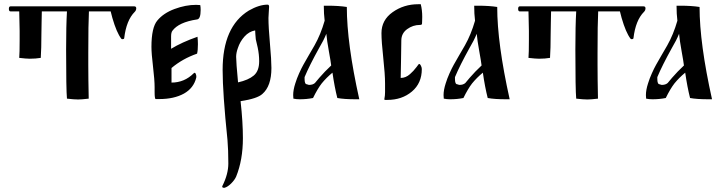

<svg xmlns="http://www.w3.org/2000/svg" viewBox="-20 -467 3431 909"><path d="M400 0Q366 4 350 4Q331 4 297 0Q293 -42 293 -233Q293 -346 297 -413H178Q178 -385 177 -365L176 -303Q176 -238 173 -193Q149 -189 121 -189Q105 -189 71 -193Q73 -215 73 -278V-321Q73 -337 72 -368Q71 -399 71 -413H30Q22 -413 22 -425Q22 -437 30 -437H615Q625 -437 625 -428Q625 -418 618 -411Q578 -371 568 -286Q567 -282 561.5 -281.5Q556 -281 554 -284Q532 -313 512 -382L504 -413H401Q398 -356 398 -217V-159Q398 -96 400 0Z M712 -54Q712 -88 704.5 -151Q697 -214 697 -245Q697 -337 725 -370Q754 -405 806.5 -424.5Q859 -444 908 -444Q922 -444 928 -443Q930 -434 930 -420Q930 -377 913 -375Q826 -362 796 -321Q790 -313 790 -294V-236Q841 -267 915 -293Q917 -275 917 -258Q917 -228 913 -213Q844 -189 792 -145V-76Q853 -76 897 -120Q905 -128 909 -110Q910 -103 909 -99Q897 -50 851 -24Q804 2 734 2H722H717Q712 1 712 -31Z M1107 -77Q1156 -88 1181.5 -109.5Q1207 -131 1207 -177Q1207 -209 1200 -242L1191 -281Q1190 -289 1189 -304.5Q1188 -320 1188 -323Q1159 -318 1137.5 -294Q1116 -270 1106 -239Q1098 -217 1098 -198Q1098 -172 1107 -77ZM1251 -382Q1251 -338 1258 -260.5Q1265 -183 1265 -145Q1265 -59 1222 -22Q1198 0 1119 12Q1130 111 1130 187Q1130 290 1098 369Q1091 385 1074.5 401.5Q1058 418 1043 422H1040Q1032 422 1032 416Q1032 414 1033 413Q1061 357 1061 307Q1061 243 1057 196Q1034 -27 1034 -136Q1034 -341 1158 -417Q1207 -445 1247 -445Q1254 -445 1254 -435Q1254 -429 1252.5 -409.5Q1251 -390 1251 -382Z M1622 -434Q1622 -262 1681 3Q1681 3 1665 3Q1609 3 1577 -3Q1564 -54 1554 -123Q1525 -99 1503 -72Q1483 -46 1462 -3Q1432 3 1399 3Q1383 3 1369 0Q1368 -6 1368 -17Q1368 -41 1378 -72Q1385 -95 1396 -119.5Q1407 -144 1416 -160Q1425 -176 1442 -205.5Q1459 -235 1469 -252Q1498 -303 1517 -369Q1513 -401 1513 -440H1530Q1585 -440 1622 -434ZM1548 -157Q1546 -175 1537 -224.5Q1528 -274 1525 -307Q1512 -275 1491 -240Q1445 -157 1422 -102V-93Q1422 -68 1433 -68Q1434 -68 1439 -66L1443 -65Q1461 -65 1471 -74Q1473 -77 1492 -99Q1517 -128 1548 -157Z M1977 -140Q1977 -73 1930 -33.5Q1883 6 1814 6H1804Q1798 6 1800 0Q1803 -14 1803 -31Q1803 -31 1803 -72Q1803 -115 1794.5 -193Q1786 -271 1786 -310Q1786 -372 1839 -409.5Q1892 -447 1960 -447H1972Q1979 -420 1979 -387Q1979 -378 1978.5 -367Q1978 -356 1978 -355Q1978 -349 1968 -349Q1935 -349 1907.5 -329Q1880 -309 1880 -275Q1880 -241 1878.5 -174Q1877 -107 1877 -98Q1889 -98 1900 -102.5Q1911 -107 1921 -116Q1931 -125 1937 -131.5Q1943 -138 1952 -149.5Q1961 -161 1962 -163Q1963 -164 1965 -164Q1969 -164 1973 -155.5Q1977 -147 1977 -140Z M2334 -434Q2334 -262 2393 3Q2393 3 2377 3Q2321 3 2289 -3Q2276 -54 2266 -123Q2237 -99 2215 -72Q2195 -46 2174 -3Q2144 3 2111 3Q2095 3 2081 0Q2080 -6 2080 -17Q2080 -41 2090 -72Q2097 -95 2108 -119.5Q2119 -144 2128 -160Q2137 -176 2154 -205.5Q2171 -235 2181 -252Q2210 -303 2229 -369Q2225 -401 2225 -440H2242Q2297 -440 2334 -434ZM2260 -157Q2258 -175 2249 -224.5Q2240 -274 2237 -307Q2224 -275 2203 -240Q2157 -157 2134 -102V-93Q2134 -68 2145 -68Q2146 -68 2151 -66L2155 -65Q2173 -65 2183 -74Q2185 -77 2204 -99Q2229 -128 2260 -157Z M2811 0Q2777 4 2761 4Q2742 4 2708 0Q2704 -42 2704 -233Q2704 -346 2708 -413H2589Q2589 -385 2588 -365L2587 -303Q2587 -238 2584 -193Q2560 -189 2532 -189Q2516 -189 2482 -193Q2484 -215 2484 -278V-321Q2484 -337 2483 -368Q2482 -399 2482 -413H2441Q2433 -413 2433 -425Q2433 -437 2441 -437H3026Q3036 -437 3036 -428Q3036 -418 3029 -411Q2989 -371 2979 -286Q2978 -282 2972.5 -281.5Q2967 -281 2965 -284Q2943 -313 2923 -382L2915 -413H2812Q2809 -356 2809 -217V-159Q2809 -96 2811 0Z M3292 -434Q3292 -262 3351 3Q3351 3 3335 3Q3279 3 3247 -3Q3234 -54 3224 -123Q3195 -99 3173 -72Q3153 -46 3132 -3Q3102 3 3069 3Q3053 3 3039 0Q3038 -6 3038 -17Q3038 -41 3048 -72Q3055 -95 3066 -119.5Q3077 -144 3086 -160Q3095 -176 3112 -205.5Q3129 -235 3139 -252Q3168 -303 3187 -369Q3183 -401 3183 -440H3200Q3255 -440 3292 -434ZM3218 -157Q3216 -175 3207 -224.5Q3198 -274 3195 -307Q3182 -275 3161 -240Q3115 -157 3092 -102V-93Q3092 -68 3103 -68Q3104 -68 3109 -66L3113 -65Q3131 -65 3141 -74Q3143 -77 3162 -99Q3187 -128 3218 -157Z"/></svg>

Font: Ponomar Unicode TT
Style: Regular
Weight: 400
Designer: Vladislav V. Dorosh, Yuri A.W. Shardt, Nikita Simmons, Aleksandr Andreev
Foundry: Ponomar Project
Version: 1.1